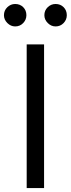

<svg xmlns="http://www.w3.org/2000/svg" viewBox="-47 -952 358 972"><path d="M176.1 -727.3H88.1V0H176.1ZM29.8 -818.2Q54 -818.2 70.3 -835.2Q86.6 -852.3 86.6 -875Q86.6 -899.5 70.5 -915.7Q54.3 -931.8 29.8 -931.8Q7.1 -931.8 -9.9 -915.5Q-27 -899.1 -27 -875Q-27 -852.6 -9.8 -835.4Q7.5 -818.2 29.8 -818.2ZM234.4 -818.2Q258.5 -818.2 274.9 -835.2Q291.2 -852.3 291.2 -875Q291.2 -899.5 275 -915.7Q258.9 -931.8 234.4 -931.8Q211.6 -931.8 194.6 -915.5Q177.6 -899.1 177.6 -875Q177.6 -852.6 194.8 -835.4Q212 -818.2 234.4 -818.2Z"/></svg>

Font: Inter-Regular
Style: Regular
Weight: 500
Designer: Rasmus Andersson
Foundry: rsms
Version: ""